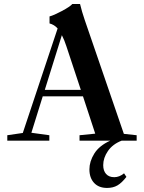

<svg xmlns="http://www.w3.org/2000/svg" viewBox="-20 -696 712 950"><path d="M16.1 0V-26.9L92.8 -38.1L265.1 -555.2Q249 -573.7 225.1 -580.1V-614.7Q246.1 -620.1 286.4 -641.6Q326.7 -663.1 337.9 -676.3H376Q385.3 -637.7 399.4 -596.7L592.8 -33.7L656.2 -26.9V0H582Q537.6 17.1 514.2 51Q490.7 85 490.7 121.1Q490.7 148.9 504.9 164.8Q519 180.7 545.4 180.7Q570.8 180.7 593.8 161.6L605.5 179.2Q582.5 209 561 221.4Q539.6 233.9 509.8 233.9Q468.3 233.9 445.3 208.7Q422.4 183.6 422.4 142.1Q422.4 103 446.5 64Q470.7 24.9 525.4 0H373.5V-26.9L451.2 -34.7L390.6 -219.2H191.4L135.3 -39.1L224.1 -26.9V0ZM308.6 -466.8Q298.8 -497.6 286.1 -522L201.7 -251.5H379.9Z"/></svg>

Font: Elstob 14pt SemiBold
Style: Regular
Weight: 600
Designer: Peter S. Baker
Version: Version 1.015